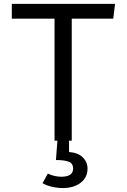

<svg xmlns="http://www.w3.org/2000/svg" viewBox="-20 -726 655 991"><path d="M350.3 0H336.4V58.5Q384.1 62.6 407.9 86.7Q431.8 110.8 431.8 144.1Q431.8 176.4 414.6 199Q397.4 221.5 368.7 233.1Q340 244.6 306.2 244.6Q275.9 244.6 247.7 237.9Q219.5 231.3 199.5 219.5L227.2 169.7Q241 177.4 260 181.8Q279 186.2 295.9 186.2Q357.4 186.2 357.4 144.1Q357.4 117.9 335.6 109Q313.8 100 268.7 100L276.4 0H261.5V-629.7H41V-706.2H573.8L564.6 -629.7H350.3Z"/></svg>

Font: Fira Code Fixed
Style: Regular
Weight: 400
Monospace: yes
Designer: Carrois Corporate, Edenspiekermann AG, Nikita Prokopov
Foundry: Carrois Corporate, Edenspiekermann AG, Nikita Prokopov
Version: Version 5.002